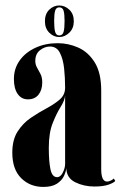

<svg xmlns="http://www.w3.org/2000/svg" viewBox="-20 -688 456 718"><path d="M142 11Q92 11 59 -22Q26 -55 26 -117Q26 -165.5 46 -196.5Q66 -227.5 95.5 -247.5Q125 -267.5 154.5 -283.2Q184 -299 203.8 -316.2Q223.5 -333.5 223.5 -360Q223.5 -396.5 219.8 -431.8Q216 -467 204 -490.5Q192 -514 167 -514Q147 -514 129.5 -500.2Q112 -486.5 112 -460Q112 -446.5 118.5 -435.2Q125 -424 131.5 -411.2Q138 -398.5 138 -380Q138 -351.5 124 -334Q110 -316.5 84.5 -316.5Q60 -316.5 46 -336.8Q32 -357 32 -392.5Q32 -431.5 53.5 -461.8Q75 -492 112.2 -509.2Q149.5 -526.5 196 -526.5Q236 -526.5 273.2 -509.8Q310.5 -493 334.5 -454.2Q358.5 -415.5 358.5 -349V-55.5Q358.5 -9 380.5 -9Q387 -9 394.5 -12.8Q402 -16.5 405.5 -20.5L411 -11.5Q406.5 -5 386.8 2.2Q367 9.5 333 9.5Q293.5 9.5 261.2 -6.5Q229 -22.5 228 -59Q226.5 -45.5 218.8 -29.2Q211 -13 192.8 -1Q174.5 11 142 11ZM193.5 -25.5Q206.5 -25.5 215 -42.8Q223.5 -60 223.5 -75V-331Q222 -312.5 206.8 -288.2Q191.5 -264 177 -227.5Q162.5 -191 162.5 -135Q162.5 -83.5 168.8 -54.5Q175 -25.5 193.5 -25.5ZM201.5 -549.5Q180.5 -549.5 164.2 -565.8Q148 -582 148 -608.5Q148 -636 164.2 -651.8Q180.5 -667.5 201.5 -667.5Q222.5 -667.5 239.2 -651.8Q256 -636 256 -608.5Q256 -582 239.2 -565.8Q222.5 -549.5 201.5 -549.5ZM201.5 -555.5Q214 -555.5 217.8 -568.8Q221.5 -582 221.5 -609.5Q221.5 -635.5 217.8 -648Q214 -660.5 201.5 -660.5Q190 -660.5 186.2 -648Q182.5 -635.5 182.5 -609.5Q182.5 -582 186.2 -568.8Q190 -555.5 201.5 -555.5Z"/></svg>

Font: Imbue 100pt ExtraBold
Style: Regular
Weight: 800
Designer: Tyler Finck
Foundry: Etcetera Type Company
Version: Version 1.102; ttfautohint (v1.8.3)